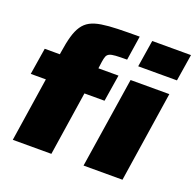

<svg xmlns="http://www.w3.org/2000/svg" viewBox="-129 -879 1036 1015"><g transform="rotate(20 388.5 -371.5)"><path d="M15 0ZM45 0 100 -360H15L39 -510H124L126 -523Q134 -577 144.5 -614Q155 -651 171.5 -675.5Q188 -700 213 -713.5Q238 -727 276 -733Q314 -739 366 -740.5Q418 -742 489 -742L468 -605Q427 -605 404 -603.5Q381 -602 369.5 -596.5Q358 -591 353.5 -579.5Q349 -568 346 -547L341 -510H454L430 -360H317L262 0ZM535 -592 559 -743H777L753 -592ZM443 0 522 -510H740L662 0Z"/></g></svg>

Font: Azeri Sans Black
Style: Italic
Weight: 900
Designer: Hector Gatti & Omnibus-Type (original fonts) / Cristiano Sobral (main changes and remastering)
Foundry: Omnibus-Type
Version: Version 0.07;August 21, 2020;FontCreator 13.0.0.2681 64-bit;